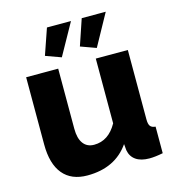

<svg xmlns="http://www.w3.org/2000/svg" viewBox="-110 -824 846 927"><g transform="rotate(-15 313.5 -360.5)"><path d="M241.2 -573.2 164.1 -601.1 209 -731H329.1ZM416 -573.2 338.9 -601.1 382.8 -731H502.9ZM49.8 -189V-524.9H210V-224.1Q210 -176.3 229 -150.6Q248 -125 283.2 -125Q355.5 -125 397.9 -201.2V-524.9H558.1V-178.2Q558.1 -154.3 565.7 -144.3Q573.2 -134.3 591.8 -132.8V0Q552.2 7.8 523.9 7.8Q481.9 7.8 456.8 -9.5Q431.6 -26.9 425.8 -59.1L422.9 -90.8Q353 9.8 213.9 9.8Q133.8 9.8 91.8 -41Q49.8 -91.8 49.8 -189Z"/></g></svg>

Font: Rawline ExtraBold
Style: Regular
Weight: 800
Designer: Matt McInerney, Pablo Impallari, Rodrigo Fuenzalida
Foundry: Matt McInerney, Pablo Impallari, Rodrigo Fuenzalida
Version: Version 4.020;PS 004.020;hotconv 1.0.88;makeotf.lib2.5.64775